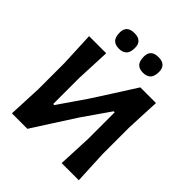

<svg xmlns="http://www.w3.org/2000/svg" viewBox="-249 -1096 1254 1254"><g transform="rotate(45 378.5 -468.5)"><path d="M69.5 0Q72 -57.5 74.5 -112Q77 -166.5 80 -233.5V-474.5Q77 -544 74.5 -599Q72 -654 69.5 -713H227.5Q225 -654 222.5 -598.8Q220 -543.5 217 -473.5V-234H227L355.5 -420.5Q400.5 -490 446.8 -562.5Q493 -635 542.5 -713H687.5Q684.5 -654 682 -599Q679.5 -544 676.5 -474.5V-233.5Q679.5 -166.5 682 -112.2Q684.5 -58 687.5 0H529Q532 -58 534.2 -112.5Q536.5 -167 539.5 -234V-479.5H530L400.5 -293Q345.5 -208 300 -137Q254.5 -66 212.5 0ZM486.5 -792.5Q452.5 -792.5 434.5 -811Q416.5 -829.5 416.5 -872Q416.5 -937 487.5 -937Q558 -937 558 -870.5Q558 -829.5 539.8 -811Q521.5 -792.5 486.5 -792.5ZM264.5 -792.5Q230 -792.5 212 -811Q194 -829.5 194 -872Q194 -937 265.5 -937Q336 -937 336 -870.5Q336 -829.5 317.8 -811Q299.5 -792.5 264.5 -792.5Z"/></g></svg>

Font: Commissioner Loud SemiBold
Style: Regular
Weight: 600
Designer: Kostas Bartsokas
Foundry: Kostas Bartsokas
Version: Version 1.000; ttfautohint (v1.8.3)